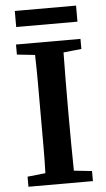

<svg xmlns="http://www.w3.org/2000/svg" viewBox="-57 -857 492 893"><g transform="rotate(-5 189.5 -410.0)"><path d="M39 -617V-664H340V-617L256 -608Q255 -545 254.5 -481.5Q254 -418 254 -353V-310Q254 -247 254.5 -183.5Q255 -120 256 -56L340 -47V0H39V-47L123 -56Q125 -118 125 -182Q125 -246 125 -310V-353Q125 -416 125 -480Q125 -544 123 -608ZM47 -745V-820H333V-745Z"/></g></svg>

Font: Source Serif 4 Semibold
Style: Regular
Weight: 600
Designer: Frank Grießhammer
Foundry: Adobe
Version: Version 4.005;hotconv 1.1.0;makeotfexe 2.6.0